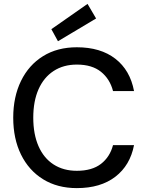

<svg xmlns="http://www.w3.org/2000/svg" viewBox="-20 -955 758 987"><path d="M375 12Q275 12 201.5 -33.5Q128 -79 88 -160.5Q48 -242 48 -350Q48 -457 88 -539Q128 -621 201.5 -666.5Q275 -712 375 -712Q497 -712 573 -653Q649 -594 669 -487H561Q545 -549 499 -586Q453 -623 375 -623Q306 -623 255.5 -590Q205 -557 178 -496Q151 -435 151 -350Q151 -265 178 -203.5Q205 -142 255.5 -109.5Q306 -77 375 -77Q453 -77 499 -112.5Q545 -148 561 -209H669Q649 -105 573 -46.5Q497 12 375 12ZM278 -743 244 -805 430 -935 474 -860Z"/></svg>

Font: DM Sans 10pt Medium
Style: Regular
Weight: 500
Version: Version 4.004;gftools[0.9.30]